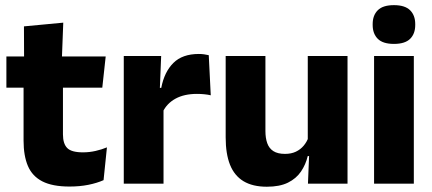

<svg xmlns="http://www.w3.org/2000/svg" viewBox="-20 -707 1664 739"><path d="M247.5 11Q182 11 143.2 -8.8Q104.4 -28.6 87.5 -68Q70.7 -107.4 70.7 -165.5V-440.1H222.3V-189.9Q222.3 -153.9 238.7 -137.3Q255 -120.6 299.3 -120.6Q324.1 -120.6 348 -126.1Q371.9 -131.6 391.6 -139.8L378.6 -13.6Q353.2 -2.3 319.9 4.4Q286.7 11 247.5 11ZM4.6 -369.5V-489.6H386.8L373.7 -369.5ZM72.7 -478.7 72.2 -605.5 223.5 -619.8 218.1 -478.7Z M606.4 -276 564.5 -368.9H600.7Q612.4 -430 647.2 -464.6Q681.9 -499.3 745.3 -499.3Q756.4 -499.3 765.7 -497.9Q775.1 -496.5 783.5 -494.6L791.2 -340.2Q780.6 -342.8 766.5 -344.2Q752.4 -345.6 738 -345.6Q689 -345.6 655.6 -327.3Q622.2 -309 606.4 -276ZM456.4 0V-491.4H600.3L594 -334.7L609.4 -332.5V0Z M1001.6 -491.4V-202.7Q1001.6 -175.7 1008.6 -155.9Q1015.6 -136.1 1032.1 -125.4Q1048.7 -114.7 1077 -114.7Q1101.1 -114.7 1118.9 -123.2Q1136.6 -131.7 1148.7 -146.1Q1160.9 -160.5 1167 -177.9L1190.7 -106.4H1164.5Q1156.7 -73.5 1138.4 -46.6Q1120.1 -19.7 1088.3 -4Q1056.5 11.7 1007.1 11.7Q952.6 11.7 917.3 -9.5Q882.1 -30.8 865.3 -72.9Q848.6 -115 848.6 -178.1V-491.4ZM1317.6 -491.4V0H1165.3L1170.3 -122.9L1164.6 -137.2V-491.4Z M1419.8 0V-491.4H1572.8V0ZM1496.3 -538Q1453.7 -538 1434.1 -557.6Q1414.4 -577.3 1414.4 -610.9V-614.3Q1414.4 -648 1434.1 -667.6Q1453.7 -687.2 1496.3 -687.2Q1538.6 -687.2 1558.4 -667.6Q1578.2 -648 1578.2 -614.3V-610.9Q1578.2 -576.8 1558.4 -557.4Q1538.6 -538 1496.3 -538Z"/></svg>

Font: Anek Gurmukhi Medium
Style: Regular
Weight: 500
Designer: Sarang Kulkarni (Gurmukhi), Yesha Goshar (Latin)
Foundry: Ek Type
Version: Version 1.003